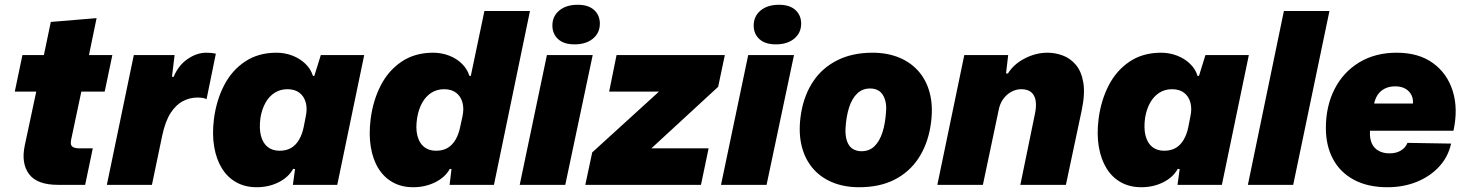

<svg xmlns="http://www.w3.org/2000/svg" viewBox="-20 -775 6150 805"><path d="M223 0Q135 0 101.5 -45.5Q68 -91 84 -166L132 -391H42L74 -544H164L193 -683L385 -699L353 -544H451L419 -391H321L278 -188Q274 -167 283.5 -160Q293 -153 314 -153H369L337 0Z M428 0 541 -544H712L701 -453H708Q728 -501 766.5 -527.5Q805 -554 845 -554Q856 -554 866 -553Q876 -552 885 -550L846 -359Q840 -363 829.5 -364.5Q819 -366 807 -366Q776 -366 747 -351Q718 -336 695.5 -301.5Q673 -267 660 -206L617 0Z M1056 10Q1008 10 971 -10.5Q934 -31 910.5 -69Q887 -107 878 -159.5Q869 -212 877 -276Q887 -354 919.5 -417Q952 -480 1007.5 -517Q1063 -554 1139 -554Q1174 -554 1205.5 -542Q1237 -530 1260 -508Q1283 -486 1292 -457H1298L1325 -544H1507L1394 0H1208L1217 -66L1209 -67Q1190 -32 1148.5 -11Q1107 10 1056 10ZM1152 -143Q1181 -143 1201 -155Q1221 -167 1234 -189.5Q1247 -212 1253 -241L1262 -287Q1269 -319 1262 -345Q1255 -371 1235.5 -386Q1216 -401 1185 -401Q1155 -401 1131.5 -386Q1108 -371 1093 -344Q1078 -317 1072 -281Q1066 -237 1074 -206Q1082 -175 1102 -159Q1122 -143 1152 -143Z M1712 10Q1664 10 1627 -10.5Q1590 -31 1566.5 -69Q1543 -107 1534.5 -159.5Q1526 -212 1534 -276Q1544 -354 1576.5 -417Q1609 -480 1664.5 -517Q1720 -554 1796 -554Q1831 -554 1862.5 -542Q1894 -530 1916.5 -508Q1939 -486 1948 -457H1954L2011 -729H2202L2051 0H1865L1873 -66L1866 -67Q1847 -32 1805 -11Q1763 10 1712 10ZM1808 -143Q1837 -143 1857 -155Q1877 -167 1890 -189.5Q1903 -212 1909 -241L1919 -287Q1926 -319 1919 -345Q1912 -371 1892.5 -386Q1873 -401 1842 -401Q1812 -401 1788.5 -386Q1765 -371 1750 -344Q1735 -317 1729 -281Q1722 -237 1730 -206Q1738 -175 1758 -159Q1778 -143 1808 -143Z M2159 0 2273 -544H2465L2350 0ZM2389 -589Q2344 -589 2320 -611Q2296 -633 2296 -668Q2296 -707 2325 -731Q2354 -755 2402 -755Q2447 -755 2471 -733Q2495 -711 2495 -676Q2495 -637 2466 -613Q2437 -589 2389 -589Z M2434 0 2463 -136 2743 -391H2534L2565 -544H3019L2991 -411L2711 -153H2951L2919 0Z M3003 0 3117 -544H3309L3194 0ZM3233 -589Q3188 -589 3164 -611Q3140 -633 3140 -668Q3140 -707 3169 -731Q3198 -755 3246 -755Q3291 -755 3315 -733Q3339 -711 3339 -676Q3339 -637 3310 -613Q3281 -589 3233 -589Z M3582 10Q3518 10 3467.5 -11.5Q3417 -33 3384 -74Q3351 -115 3339 -172.5Q3327 -230 3339 -302Q3352 -378 3390 -434.5Q3428 -491 3491 -522.5Q3554 -554 3638 -554Q3702 -554 3752.5 -532.5Q3803 -511 3836 -470.5Q3869 -430 3881 -373Q3893 -316 3881 -244Q3868 -167 3830 -110Q3792 -53 3730 -21.5Q3668 10 3582 10ZM3592 -141Q3625 -141 3646.5 -162Q3668 -183 3680 -220.5Q3692 -258 3695 -308Q3697 -332 3692.5 -350Q3688 -368 3679.5 -380Q3671 -392 3658 -398Q3645 -404 3628 -404Q3596 -404 3574 -383Q3552 -362 3540 -324.5Q3528 -287 3525 -237Q3524 -213 3528 -195Q3532 -177 3540.5 -165Q3549 -153 3562.5 -147Q3576 -141 3592 -141Z M3910 0 4023 -544H4207L4198 -467H4206Q4230 -506 4276.5 -530Q4323 -554 4372 -554Q4404 -554 4435.5 -542.5Q4467 -531 4490.5 -503.5Q4514 -476 4522 -429Q4530 -382 4515 -311L4449 0H4258L4318 -292Q4326 -327 4322.5 -351Q4319 -375 4304 -388Q4289 -401 4262 -401Q4240 -401 4220 -390Q4200 -379 4186 -359.5Q4172 -340 4167 -313L4101 0Z M4765 10Q4717 10 4680 -10.5Q4643 -31 4619.5 -69Q4596 -107 4587 -159.5Q4578 -212 4586 -276Q4596 -354 4628.5 -417Q4661 -480 4716.5 -517Q4772 -554 4848 -554Q4883 -554 4914.5 -542Q4946 -530 4969 -508Q4992 -486 5001 -457H5007L5034 -544H5216L5103 0H4917L4926 -66L4918 -67Q4899 -32 4857.5 -11Q4816 10 4765 10ZM4861 -143Q4890 -143 4910 -155Q4930 -167 4943 -189.5Q4956 -212 4962 -241L4971 -287Q4978 -319 4971 -345Q4964 -371 4944.5 -386Q4925 -401 4894 -401Q4864 -401 4840.5 -386Q4817 -371 4802 -344Q4787 -317 4781 -281Q4775 -237 4783 -206Q4791 -175 4811 -159Q4831 -143 4861 -143Z M5212 0 5363 -729H5554L5402 0Z M5797 10Q5715 10 5657 -21Q5599 -52 5569 -108Q5539 -164 5539 -238Q5539 -330 5575.5 -401.5Q5612 -473 5679 -513.5Q5746 -554 5836 -554Q5928 -554 5988 -510.5Q6048 -467 6071 -393Q6094 -319 6074 -227H5724Q5722 -195 5731.5 -174Q5741 -153 5760.5 -142.5Q5780 -132 5806 -132Q5835 -132 5854.5 -144.5Q5874 -157 5881 -176L6064 -173Q6052 -118 6014.5 -77Q5977 -36 5921 -13Q5865 10 5797 10ZM5740 -334 5733 -341H5910L5903 -332Q5907 -357 5898.5 -375Q5890 -393 5872.5 -403Q5855 -413 5830 -413Q5804 -413 5785 -403Q5766 -393 5755 -375.5Q5744 -358 5740 -334Z"/></svg>

Font: Mona Sans ExtraLight Black
Style: Italic
Weight: 900
Italic angle: -11.6951°
Version: Version 2.000